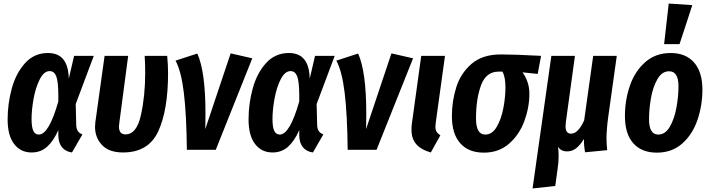

<svg xmlns="http://www.w3.org/2000/svg" viewBox="-20 -845 4007 1083"><path d="M368 -401 398 -530H509L407 -258L410 -139Q411 -117 419.5 -105Q428 -93 445 -87L386 15Q350 10 330 -14Q310 -38 309 -80V-111Q282 -50 246 -17.5Q210 15 158 15Q96 15 59.5 -33Q23 -81 23 -171Q23 -260 46.5 -346Q70 -432 121.5 -489Q173 -546 251 -546Q365 -546 368 -401ZM158 -174Q158 -128 168 -107Q178 -86 199 -86Q256 -86 309 -273V-304Q309 -384 297.5 -414Q286 -444 260 -444Q228 -444 204.5 -398Q181 -352 169.5 -288.5Q158 -225 158 -174Z M928 -434Q928 -225 873 -105Q818 15 674 15Q595 15 555.5 -27Q516 -69 516 -130Q516 -139 518 -157L570 -530H703L653 -152Q651 -138 651 -131Q651 -87 688 -87Q751 -87 775 -196Q799 -305 799 -434Q799 -490 796 -530H923Q928 -477 928 -434Z M1139 -205Q1139 -148 1138 -117L1281 -544L1403 -516L1197 0H1034Q1032 -199 1017 -322Q1002 -445 970 -503L1093 -543Q1139 -441 1139 -205Z M1727 -401 1757 -530H1868L1766 -258L1769 -139Q1770 -117 1778.5 -105Q1787 -93 1804 -87L1745 15Q1709 10 1689 -14Q1669 -38 1668 -80V-111Q1641 -50 1605 -17.5Q1569 15 1517 15Q1455 15 1418.5 -33Q1382 -81 1382 -171Q1382 -260 1405.5 -346Q1429 -432 1480.5 -489Q1532 -546 1610 -546Q1724 -546 1727 -401ZM1517 -174Q1517 -128 1527 -107Q1537 -86 1558 -86Q1615 -86 1668 -273V-304Q1668 -384 1656.5 -414Q1645 -444 1619 -444Q1587 -444 1563.5 -398Q1540 -352 1528.5 -288.5Q1517 -225 1517 -174Z M2046 -205Q2046 -148 2045 -117L2188 -544L2310 -516L2104 0H1941Q1939 -199 1924 -322Q1909 -445 1877 -503L2000 -543Q2046 -441 2046 -205Z M2438 -154Q2436 -136 2436 -131Q2436 -113 2442.5 -102Q2449 -91 2464 -82L2410 15Q2356 0 2328.5 -31Q2301 -62 2301 -113Q2301 -134 2303 -146L2356 -530H2490Z M2529 -190Q2529 -274 2553.5 -352.5Q2578 -431 2639.5 -484.5Q2701 -538 2805 -538Q2880 -538 3032 -530L3013 -428L2927 -437Q2942 -418 2954 -386.5Q2966 -355 2966 -316Q2966 -240 2938 -163Q2910 -86 2852 -35Q2794 16 2709 16Q2623 16 2576 -37Q2529 -90 2529 -190ZM2831 -352Q2831 -412 2814 -441H2792Q2722 -441 2693.5 -364.5Q2665 -288 2665 -176Q2665 -86 2717 -86Q2757 -86 2782.5 -130.5Q2808 -175 2819.5 -236.5Q2831 -298 2831 -352Z M3401 -63Q3401 -36 3405 2L3280 14Q3273 -26 3274 -61Q3251 -25 3229 -8Q3207 9 3179 9Q3145 9 3127 -17Q3131 0 3131 33Q3131 73 3125 109L3112 204L2984 218L3090 -530H3223L3172 -158Q3170 -138 3170 -133Q3170 -91 3201 -91Q3241 -91 3275 -166L3326 -530H3459L3410 -180Q3401 -111 3401 -63Z M3505 -190Q3505 -280 3533 -361.5Q3561 -443 3619.5 -494.5Q3678 -546 3763 -546Q3848 -546 3895 -492.5Q3942 -439 3942 -340Q3942 -251 3914.5 -169.5Q3887 -88 3829 -36Q3771 16 3685 16Q3599 16 3552 -37Q3505 -90 3505 -190ZM3807 -359Q3807 -443 3754 -443Q3714 -443 3688.5 -399Q3663 -355 3652 -292.5Q3641 -230 3641 -172Q3641 -86 3693 -86Q3733 -86 3758.5 -130.5Q3784 -175 3795.5 -238Q3807 -301 3807 -359ZM3885 -816 3813 -596H3726L3752 -825Z"/></svg>

Font: Fira Sans Compressed SemiBold
Style: Italic
Weight: 600
Width: 1
Italic angle: -8°
Designer: bBox Type GmbH & Carrois Corporate GbR & Edenspiekermann AG
Foundry: bBox Type GmbH & Carrois Corporate GbR & Edenspiekermann AG
Version: Version 4.301